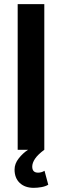

<svg xmlns="http://www.w3.org/2000/svg" viewBox="-20 -720 297 923"><path d="M50 95Q50 67 70 41.5Q90 16 115 0H65V-700H193V0Q162 23 148.5 43Q135 63 135 81Q135 110 163 110Q170 110 178 108Q186 106 194 101L212 168Q199 176 179.5 179.5Q160 183 142 183Q100 183 75 159.5Q50 136 50 95Z"/></svg>

Font: Haskoy Bold
Style: Regular
Weight: 700
Designer: Ertekin Erdin
Foundry: Ertekin Erdin
Version: Version 1.500; ttfautohint (v1.8.3)